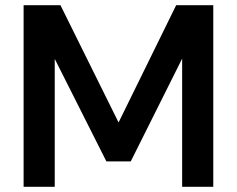

<svg xmlns="http://www.w3.org/2000/svg" viewBox="-20 -720 913 740"><path d="M71 0V-700H213L437 -248L659 -700H802V0H682V-494L484 -98H390L191 -493V0Z"/></svg>

Font: DM Sans SemiBold
Style: Regular
Weight: 600
Designer: Colophon Foundry, Jonny Pinhorn
Foundry: Colophon Foundry
Version: Version 4.004; ttfautohint (v1.8.4.7-5d5b)